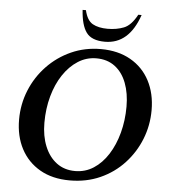

<svg xmlns="http://www.w3.org/2000/svg" viewBox="-58 -916 888 979"><g transform="rotate(5 386.0 -426.0)"><path d="M335 10Q246 10 182.5 -26.5Q119 -63 85 -127.5Q51 -192 51 -277Q51 -356 80 -427Q109 -498 161.5 -553Q214 -608 284 -639.5Q354 -671 436 -671Q524 -671 588 -634.5Q652 -598 686 -533Q720 -468 720 -383Q720 -305 692 -234.5Q664 -164 612.5 -108.5Q561 -53 490.5 -21.5Q420 10 335 10ZM358 -40Q410 -40 452.5 -67.5Q495 -95 526 -143.5Q557 -192 574 -255.5Q591 -319 591 -390Q591 -458 571 -510.5Q551 -563 512 -592.5Q473 -622 417 -622Q366 -622 323 -594.5Q280 -567 248 -519Q216 -471 198.5 -407.5Q181 -344 181 -272Q181 -204 202.5 -151.5Q224 -99 263.5 -69.5Q303 -40 358 -40ZM452 -710Q384 -710 357 -747Q330 -784 325 -862H342Q354 -810 383.5 -793.5Q413 -777 460 -777Q506 -777 543 -791.5Q580 -806 610 -862H627Q575 -710 452 -710Z"/></g></svg>

Font: Spectral SC SemiBold
Style: Italic
Weight: 600
Italic angle: -10°
Designer: Jean-Baptiste Levee
Foundry: Production Type
Version: Version 2.001